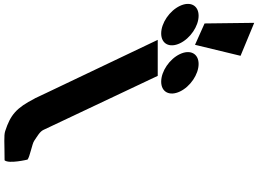

<svg xmlns="http://www.w3.org/2000/svg" viewBox="-534 -1084 1269 944"><g transform="rotate(90 101.0 -612.5)"><path d="M-255.2 -983.3 -150.2 -936.3 -96.1 -1160.2 -258.2 -1227.4ZM-293 -954C-344 -954 -365.6 -913 -341.5 -862C-317.4 -811 -257 -770 -206 -770C-155 -770 -133.4 -811 -157.5 -862C-181.6 -913 -242 -954 -293 -954ZM-56 -954C-107 -954 -128.6 -913 -104.5 -862C-80.4 -811 -20 -770 31 -770C82 -770 103.6 -811 79.5 -862C55.4 -913 -5 -954 -56 -954ZM-174.5 -753H2.5L268.2 -191C276.9 -173 298.1 -161.8 322.8 -145C336.4 -135.7 400.7 -124 414.1 -113C414.1 -113 436.3 -21.3 417.6 0C333.5 0 296.6 4.3 274.1 -3C194.3 -28.9 160.3 -57.6 114 -148L113.5 -148L104.8 -166.5C99.8 -176.7 94.8 -187.5 89.4 -199L89 -200Z"/></g></svg>

Font: Hussar
Style: BdOpOblFive
Weight: 700
Foundry: Cannot Into Space Fonts
Version: Version 2.00